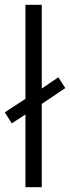

<svg xmlns="http://www.w3.org/2000/svg" viewBox="-23 -780 292 800"><path d="M83 0H151V-347L249 -413L220 -458L151 -411V-760H83V-368L-3 -312L26 -266L83 -303Z"/></svg>

Font: Noto Sans Syriac Light
Style: Regular
Weight: 300
Designer: Patrick Giasson and the Monotype Design Team
Foundry: Monotype Imaging Inc.
Version: Version 3.000